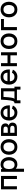

<svg xmlns="http://www.w3.org/2000/svg" viewBox="2820 -3414 835 6514"><g transform="rotate(-90 3237.0 -157.5)"><path d="M69.5 0V-540H525V0H420.5V-441.5H174V0Z M1163 -270.5Q1163 -189.5 1133 -124.5Q1103 -59.5 1047.5 -22.2Q992 15 918.5 15Q829.5 15 769.5 -38V240H664.5V-540H757.5V-491.5Q787 -522 827 -538.5Q867 -555 916.5 -555Q991 -555 1046.8 -518.2Q1102.5 -481.5 1132.8 -416.8Q1163 -352 1163 -270.5ZM1052 -270.5Q1052 -325 1035.5 -368Q1019 -411 985 -435.8Q951 -460.5 900.5 -460.5Q829 -460.5 793.2 -409.2Q757.5 -358 757.5 -270.5Q757.5 -182 793.8 -130.8Q830 -79.5 904 -79.5Q952.5 -79.5 985.8 -104.5Q1019 -129.5 1035.5 -172.5Q1052 -215.5 1052 -270.5Z M1243 -270.5Q1243 -354.5 1276 -419Q1309 -483.5 1369 -519.2Q1429 -555 1507.5 -555Q1587 -555 1647.2 -519Q1707.5 -483 1740 -418.2Q1772.5 -353.5 1772.5 -270.5Q1772.5 -186.5 1739.8 -121.8Q1707 -57 1647 -21Q1587 15 1507.5 15Q1428 15 1368 -21.2Q1308 -57.5 1275.5 -122.2Q1243 -187 1243 -270.5ZM1661.5 -270.5Q1661.5 -357 1622 -406.8Q1582.5 -456.5 1507.5 -456.5Q1431.5 -456.5 1392.8 -406.5Q1354 -356.5 1354 -270.5Q1354 -183.5 1393.5 -133.5Q1433 -83.5 1507.5 -83.5Q1582.5 -83.5 1622 -134.2Q1661.5 -185 1661.5 -270.5Z M2119.5 -540Q2172 -540 2208 -529.5Q2251.5 -517 2279.2 -481.8Q2307 -446.5 2307 -392.5Q2307 -333.5 2269.5 -299.5Q2254 -285 2234.5 -278.5Q2252 -275.5 2271 -265.5Q2334 -233 2334 -151Q2334 -96.5 2307.5 -59.8Q2281 -23 2232.5 -9.5Q2200 0 2142.5 0H1882V-540ZM2105 -311.5Q2141 -311.5 2160.5 -319.5Q2179 -327 2189 -344.2Q2199 -361.5 2199 -383.5Q2199 -407 2188.2 -424.8Q2177.5 -442.5 2157 -449.5Q2137 -456 2100 -456H1988V-311.5ZM2136 -82.5Q2146.5 -82.5 2160 -84.5Q2173.5 -86.5 2184 -90Q2205 -96.5 2215.5 -114.5Q2226 -132.5 2226 -155Q2226 -182 2211.5 -199.8Q2197 -217.5 2173 -223Q2159 -227.5 2130.5 -227.5H1988V-82.5Z M2516 -240.5Q2522.5 -164.5 2561.5 -124Q2600.5 -83.5 2668.5 -83.5Q2717 -83.5 2753 -105.5Q2789 -127.5 2809 -169.5L2911.5 -137Q2880.5 -65.5 2816.5 -25.2Q2752.5 15 2673.5 15Q2593.5 15 2532.5 -20.2Q2471.5 -55.5 2437.8 -119.2Q2404 -183 2404 -265.5Q2404 -353 2437 -418.5Q2470 -484 2530 -519.5Q2590 -555 2668.5 -555Q2746 -555 2802.5 -520.5Q2859 -486 2889.2 -421.8Q2919.5 -357.5 2919.5 -270Q2919.5 -260.5 2918.5 -240.5ZM2518.5 -322H2811.5Q2803.5 -393.5 2769.2 -428Q2735 -462.5 2672.5 -462.5Q2606 -462.5 2567.2 -426.8Q2528.5 -391 2518.5 -322Z M2990.5 -84Q3020 -84 3037.8 -96.8Q3055.5 -109.5 3066.2 -137.2Q3077 -165 3085 -215Q3095 -276 3100.8 -350.8Q3106.5 -425.5 3112 -540H3499V-84H3552V120H3453V0H3090V120H2990.5ZM3394 -84V-456H3205Q3194.5 -272.5 3181.5 -195.5Q3175 -152 3166.2 -126.8Q3157.5 -101.5 3140 -84Z M3734 -240.5Q3740.5 -164.5 3779.5 -124Q3818.5 -83.5 3886.5 -83.5Q3935 -83.5 3971 -105.5Q4007 -127.5 4027 -169.5L4129.5 -137Q4098.5 -65.5 4034.5 -25.2Q3970.5 15 3891.5 15Q3811.5 15 3750.5 -20.2Q3689.5 -55.5 3655.8 -119.2Q3622 -183 3622 -265.5Q3622 -353 3655 -418.5Q3688 -484 3748 -519.5Q3808 -555 3886.5 -555Q3964 -555 4020.5 -520.5Q4077 -486 4107.2 -421.8Q4137.5 -357.5 4137.5 -270Q4137.5 -260.5 4136.5 -240.5ZM3736.5 -322H4029.5Q4021.5 -393.5 3987.2 -428Q3953 -462.5 3890.5 -462.5Q3824 -462.5 3785.2 -426.8Q3746.5 -391 3736.5 -322Z M4248 0V-540H4352.5V-319.5H4616V-540H4720.5V0H4616V-221H4352.5V0Z M4830.5 -270.5Q4830.5 -354.5 4863.5 -419Q4896.5 -483.5 4956.5 -519.2Q5016.5 -555 5095 -555Q5174.5 -555 5234.8 -519Q5295 -483 5327.5 -418.2Q5360 -353.5 5360 -270.5Q5360 -186.5 5327.2 -121.8Q5294.5 -57 5234.5 -21Q5174.5 15 5095 15Q5015.5 15 4955.5 -21.2Q4895.5 -57.5 4863 -122.2Q4830.5 -187 4830.5 -270.5ZM5249 -270.5Q5249 -357 5209.5 -406.8Q5170 -456.5 5095 -456.5Q5019 -456.5 4980.2 -406.5Q4941.5 -356.5 4941.5 -270.5Q4941.5 -183.5 4981 -133.5Q5020.5 -83.5 5095 -83.5Q5170 -83.5 5209.5 -134.2Q5249 -185 5249 -270.5Z M5470 0V-540H5850V-441.5H5574.5V0Z M5905 -270.5Q5905 -354.5 5938 -419Q5971 -483.5 6031 -519.2Q6091 -555 6169.5 -555Q6249 -555 6309.2 -519Q6369.5 -483 6402 -418.2Q6434.5 -353.5 6434.5 -270.5Q6434.5 -186.5 6401.8 -121.8Q6369 -57 6309 -21Q6249 15 6169.5 15Q6090 15 6030 -21.2Q5970 -57.5 5937.5 -122.2Q5905 -187 5905 -270.5ZM6323.5 -270.5Q6323.5 -357 6284 -406.8Q6244.5 -456.5 6169.5 -456.5Q6093.5 -456.5 6054.8 -406.5Q6016 -356.5 6016 -270.5Q6016 -183.5 6055.5 -133.5Q6095 -83.5 6169.5 -83.5Q6244.5 -83.5 6284 -134.2Q6323.5 -185 6323.5 -270.5Z"/></g></svg>

Font: Manrope KiralyPet SmBd KiralyPet
Style: Regular
Weight: 600
Designer: Mikhail Sharanda
Foundry: Mikhail Sharanda
Version: Version 4.502